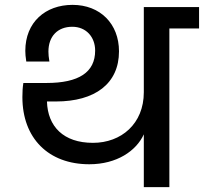

<svg xmlns="http://www.w3.org/2000/svg" viewBox="-20 -769 838 789"><path d="M72 -370C72 -201 179 -94 347 -94C460 -94 540 -149 571 -217V0H676V-652H798V-740H571V-390C571 -260 478 -182 362 -182C241 -182 176 -249 173 -352H210C370 -352 469 -425 469 -558C469 -671 392 -749 278 -749C167 -749 84 -678 84 -560C84 -549 85 -535 88 -516H183C180 -533 179 -547 179 -557C179 -620 217 -659 277 -659C334 -659 371 -617 371 -561C371 -472 304 -428 171 -428H76C73 -410 72 -391 72 -370Z"/></svg>

Font: Poppins Medium
Style: Regular
Weight: 500
Designer: Ninad Kale (Devanagari), Jonny Pinhorn (Latin)
Foundry: Indian Type Foundry
Version: 4.004